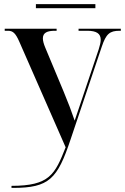

<svg xmlns="http://www.w3.org/2000/svg" viewBox="-20 -676 609 936"><path d="M155 -636H445V-656H155ZM36 230V240H43C220 240 260 196 324 4L476 -448C497 -511 515 -526 563 -526H569V-536H363V-526H405C451 -526 471 -512 471 -482C471 -470 467 -454 461 -435L384 -206C374 -176 359 -133 344 -88C331 -127 311 -180 290 -230L201 -443C193 -462 189 -477 189 -489C189 -517 211 -526 248 -526H256V-536H3V-526H19C43 -526 56 -514 74 -473L300 42C248 174 222 230 36 230Z"/></svg>

Font: Noto Serif Display Medium
Style: Regular
Weight: 500
Designer: Monotype Design Team
Foundry: Monotype Imaging Inc.
Version: Version 2.009